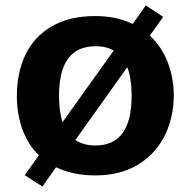

<svg xmlns="http://www.w3.org/2000/svg" viewBox="-20 -632 700 706"><path d="M619 -281Q619 -202 586.5 -135Q554 -68 489 -27.5Q424 13 330 13Q249 13 186 -17L136 54L71 12L123 -61Q83 -100 62.5 -156Q42 -212 42 -279Q42 -365 74 -431.5Q106 -498 171 -535.5Q236 -573 330 -573Q408 -573 468 -544L516 -612L580 -570L531 -501Q574 -461 596.5 -403.5Q619 -346 619 -281ZM210 -183 398 -446Q372 -462 331 -462Q197 -462 197 -280Q197 -222 210 -183ZM464 -280Q464 -344 448 -385L257 -117Q288 -97 331 -97Q464 -97 464 -280Z"/></svg>

Font: Martel Sans ExtraBold
Style: Regular
Weight: 800
Designer: Dan Reynolds and Mathieu Réguer
Foundry: Dan Reynolds and Mathieu Réguer
Version: Version 1.002; ttfautohint (v1.1) -l 5 -r 5 -G 72 -x 0 -D la